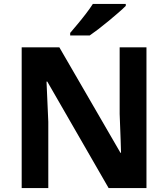

<svg xmlns="http://www.w3.org/2000/svg" viewBox="-20 -954 853 974"><path d="M723 0H531L220 -540H216Q218 -489 220.5 -438Q223 -387 225 -336V0H90V-714H281L591 -179H594Q593 -212 592 -245Q591 -278 589.5 -310.5Q588 -343 587 -376V-714H723ZM618 -924Q604 -910 581 -890Q558 -870 531.5 -848Q505 -826 479.5 -806.5Q454 -787 435 -774H336V-787Q352 -806 373.5 -831.5Q395 -857 416 -884.5Q437 -912 451 -934H618Z"/></svg>

Font: Noto Sans Sundanese
Style: Regular
Weight: 400
Designer: Monotype Design Team (Regular), Sérgio L. Martins (other weights)
Foundry: Monotype Imaging Inc.
Version: Version 2.003